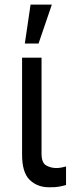

<svg xmlns="http://www.w3.org/2000/svg" viewBox="-20 -792 306 819"><path d="M74.2 -545.9H157.2V-134.8Q157.7 -96.7 177.7 -85.9Q197.8 -75.2 219.7 -75.2Q231 -75.2 243.7 -77.6Q256.3 -80.1 261.7 -82V-2.9Q251 0.5 233.6 3.9Q216.3 7.3 190.4 6.8Q140.1 7.3 106.9 -24.4Q73.7 -56.2 74.2 -134.8ZM85.9 -606.4 110.4 -772.5H201.2L144.5 -606.4Z"/></svg>

Font: Inter V
Style: 
Weight: 400
Designer: Rasmus Andersson
Foundry: rsms
Version: Version 4.000;git-a3f224843